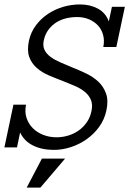

<svg xmlns="http://www.w3.org/2000/svg" viewBox="-56 -668 622 870"><path d="M425.8 -166Q417 -126 393.6 -93.5Q370.1 -61 337.2 -37.6Q304.2 -14.2 265.6 -1.5Q227.1 11.2 188 11.2Q133.8 11.2 93.5 -8.8Q53.2 -28.8 35.2 -67.9L21 0H-36.1L4.9 -193.8H62Q55.2 -161.1 64.2 -134Q73.2 -106.9 92.5 -87.4Q111.8 -67.9 139.9 -56.9Q168 -45.9 200.2 -45.9Q228 -45.9 253.9 -54Q279.8 -62 300.8 -76.9Q321.8 -91.8 336.9 -113.3Q352.1 -134.8 357.9 -162.1Q365.2 -192.9 356.2 -214.8Q347.2 -236.8 327.6 -252.4Q308.1 -268.1 282 -279.1Q255.9 -290 229 -300.8Q196.8 -313 165.3 -326.4Q133.8 -339.8 110.4 -360.4Q86.9 -380.9 76.4 -410.4Q65.9 -439.9 75.2 -483.9Q84 -522.9 106.9 -553.5Q129.9 -584 161.4 -605Q192.9 -626 230.5 -637Q268.1 -647.9 306.2 -647.9Q352.1 -647.9 387.5 -628.9Q422.9 -609.9 437 -570.8L451.2 -637.2H509.8L471.2 -455.1H412.1Q418 -483.9 411.4 -509Q404.8 -534.2 388.4 -552Q372.1 -569.8 347.7 -580.3Q323.2 -590.8 293.9 -590.8Q268.1 -590.8 243.7 -585Q219.2 -579.1 198.7 -566.2Q178.2 -553.2 163.1 -532.7Q147.9 -512.2 142.1 -483.9Q137.2 -459 146 -441.4Q154.8 -423.8 172.9 -410.4Q190.9 -397 216.1 -386Q241.2 -375 268.1 -363.8Q300.8 -351.1 333.5 -335.4Q366.2 -319.8 389.6 -297.9Q413.1 -275.9 424.6 -243.9Q436 -211.9 425.8 -166ZM238.8 50.8 127 182.1H64.9L133.8 50.8Z"/></svg>

Font: Anonymous Pro
Style: Italic
Weight: 400
Italic angle: -12°
Monospace: yes
Designer: Mark Simonson
Version: Version 1.003